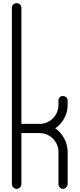

<svg xmlns="http://www.w3.org/2000/svg" viewBox="-20 -1190 502 1212"><path d="M85 -1170C69 -1170 55 -1158 55 -1142V-384V-376V-28C55 -12 69 2 85 2C101 2 115 -12 115 -28V-350H231C295 -350 349 -296 349 -232V-28C349 -12 361 2 377 2C393 2 407 -12 407 -28V-232C407 -292 375 -348 329 -380C375 -412 407 -466 407 -526V-556C407 -572 393 -584 377 -584C361 -584 349 -572 349 -556V-526C349 -462 295 -408 231 -408H115V-1142C115 -1158 101 -1170 85 -1170Z"/></svg>

Font: bauhaus_2017
Style: _regular
Weight: 400
Version: Version 1.0